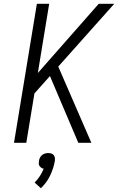

<svg xmlns="http://www.w3.org/2000/svg" viewBox="-20 -755 640 1015"><path d="M394 0 244 -353 162 -261 119 0H54L175 -735H240L180 -369L502 -735H584L288 -403L463 0ZM196 240 163 210Q179 194 191 175.5Q203 157 211 137Q204 136 198.5 132Q193 128 189 122.5Q185 117 185 110Q185 103 186 96Q187 87 191 79Q195 71 202 65Q209 59 218 56.5Q227 54 235 54Q243 54 251 56.5Q259 59 264 65Q269 71 270 79Q271 87 270 96Q263 135 245 173Q227 211 196 240Z"/></svg>

Font: Iosevka Light Extended Oblique
Style: Regular
Weight: 300
Width: 7
Italic angle: -9°
Monospace: yes
Designer: Belleve Invis
Foundry: Belleve Invis
Version: Version 32.5.0; ttfautohint (v1.8.4)